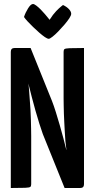

<svg xmlns="http://www.w3.org/2000/svg" viewBox="-20 -940 475 960"><path d="M303 0 194 -270Q186 -292 176.5 -322.5Q167 -353 157 -388Q147 -423 138.5 -456.5Q130 -490 123 -518Q116 -546 111.5 -563Q107 -580 107 -580L48 -640L53 -700H133L240 -435Q249 -412 259 -380Q269 -348 279 -313.5Q289 -279 297.5 -246.5Q306 -214 312.5 -187Q319 -160 323 -144Q327 -128 327 -128L389 -60L381 0ZM34 0V-681Q34 -700 53 -700L136 -681L121 -529Q124 -510 125.5 -487.5Q127 -465 129 -439.5Q131 -414 132.5 -389Q134 -364 134.5 -340Q135 -316 135.5 -295.5Q136 -275 136 -260V-19Q136 -9 131.5 -5.5Q127 -2 106 -1Q85 0 34 0ZM381 0 298 -19 312 -192Q309 -212 307 -234.5Q305 -257 304 -280.5Q303 -304 301.5 -326.5Q300 -349 299.5 -371Q299 -393 298.5 -412Q298 -431 298 -447V-681Q298 -691 302.5 -694.5Q307 -698 328.5 -699Q350 -700 400 -700V-19Q400 0 381 0ZM224 -746Q217 -746 204.5 -754.5Q192 -763 176.5 -776.5Q161 -790 145.5 -805Q130 -820 118 -833Q106 -846 100 -855Q107 -877 120.5 -898.5Q134 -920 145 -920Q151 -920 161.5 -912Q172 -904 183.5 -892.5Q195 -881 205 -869Q215 -857 221.5 -849Q228 -841 228 -841Q245 -868 260.5 -884Q276 -900 285.5 -907.5Q295 -915 295 -915Q314 -906 325 -894Q336 -882 336 -871Q336 -863 326.5 -848.5Q317 -834 302 -816.5Q287 -799 271 -782.5Q255 -766 242 -756Q229 -746 224 -746Z"/></svg>

Font: Yanone Kaffeesatz ExtraLight SemiBold
Style: Regular
Weight: 600
Version: Version 2.003